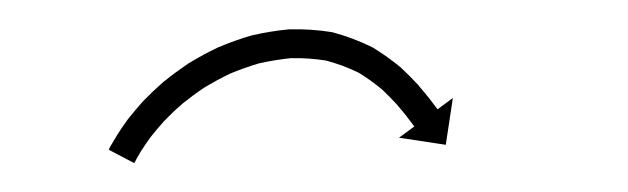

<svg xmlns="http://www.w3.org/2000/svg" viewBox="-20 -344 435 133"><path d="M56.6 -242.9C56.2 -242 55.7 -241.1 55.3 -240.3L73 -231C73.4 -231.8 73.8 -232.6 74.3 -233.4C74.3 -233.4 74.3 -233.4 74.2 -233.3C74.2 -233.3 74.2 -233.3 74.2 -233.3C75.4 -235.5 76.7 -237.7 78 -239.9C78 -239.9 78 -239.8 78 -239.8C77.9 -239.7 77.9 -239.6 77.9 -239.6C80 -242.9 82.2 -246.1 84.5 -249.3C84.5 -249.3 84.5 -249.2 84.4 -249.1C84.4 -249.1 84.3 -249 84.3 -249C87.4 -252.9 90.6 -256.7 93.9 -260.4C93.9 -260.4 93.8 -260.3 93.8 -260.3C93.7 -260.2 93.7 -260.1 93.7 -260.1C97.7 -264.3 101.9 -268.3 106.3 -272.1C106.3 -272.1 106.2 -272.1 106.1 -272C106 -271.9 106 -271.9 106 -271.9C111 -275.9 116.2 -279.8 121.6 -283.4C121.6 -283.4 121.5 -283.3 121.4 -283.2C121.3 -283.2 121.2 -283.1 121.2 -283.1C127.1 -286.7 133.3 -290.1 139.6 -293.1C139.6 -293.1 139.5 -293 139.3 -293C139.2 -292.9 139.1 -292.9 139.1 -292.9C145.9 -295.7 152.9 -298.2 160 -300.3C160 -300.3 159.8 -300.2 159.7 -300.2C159.5 -300.1 159.4 -300.1 159.4 -300.1C166.9 -301.8 174.6 -303 182.2 -303.8C182.2 -303.8 182.1 -303.8 181.9 -303.7C181.7 -303.7 181.5 -303.7 181.5 -303.7C189.8 -303.9 198.1 -303.3 206.3 -302C206.3 -302 206.1 -302.1 205.8 -302.1C205.6 -302.2 205.3 -302.2 205.3 -302.2C213.4 -300.1 221.3 -297.2 228.7 -293.5C228.7 -293.5 228.5 -293.6 228.3 -293.7C228.1 -293.8 227.9 -294 227.9 -294C233.9 -290.3 239.6 -286.3 244.9 -281.8C244.9 -281.8 244.8 -281.9 244.7 -282C244.6 -282.1 244.5 -282.2 244.5 -282.2C248.3 -278.6 251.9 -274.9 255.4 -271.1C255.4 -271.1 255.3 -271.1 255.3 -271.2C255.2 -271.3 255.2 -271.3 255.2 -271.3C257.5 -268.6 259.8 -265.8 262 -263.1C262 -263.1 261.9 -263.1 261.9 -263.1C261.9 -263.1 261.9 -263.1 261.9 -263.1C263.2 -261.5 264.4 -259.8 265.7 -258.1L265.7 -258.1L265.7 -258.1C266.1 -257.5 266.5 -257 267 -256.4L256.4 -248.6L288.8 -243.7L293.7 -276.1L283.1 -268.3C282.6 -268.9 282.2 -269.4 281.8 -270L281.8 -270L281.7 -270.1C280.4 -271.8 279.1 -273.6 277.8 -275.3C277.8 -275.3 277.7 -275.3 277.7 -275.4C277.7 -275.4 277.7 -275.4 277.7 -275.4C275.3 -278.4 272.9 -281.3 270.4 -284.2C270.4 -284.2 270.4 -284.3 270.3 -284.4C270.3 -284.4 270.3 -284.5 270.3 -284.5C266.4 -288.7 262.4 -292.8 258.2 -296.7C258.2 -296.7 258.1 -296.8 258 -296.9C257.9 -297 257.8 -297.1 257.8 -297.1C251.7 -302.2 245.2 -306.8 238.4 -311C238.4 -311 238.2 -311.1 238 -311.2C237.8 -311.3 237.6 -311.4 237.6 -311.4C228.9 -315.7 219.8 -319.1 210.5 -321.6C210.5 -321.6 210.2 -321.6 210 -321.7C209.7 -321.7 209.5 -321.8 209.5 -321.8C200.1 -323.3 190.6 -323.9 181.1 -323.7C181.1 -323.7 180.9 -323.7 180.7 -323.7C180.6 -323.7 180.4 -323.7 180.4 -323.7C171.8 -322.9 163.3 -321.5 155 -319.6C155 -319.6 154.8 -319.6 154.7 -319.5C154.5 -319.5 154.4 -319.5 154.4 -319.5C146.6 -317.2 138.9 -314.5 131.4 -311.3C131.4 -311.3 131.3 -311.3 131.1 -311.2C131 -311.2 130.9 -311.1 130.9 -311.1C124 -307.8 117.3 -304.2 110.8 -300.2C110.8 -300.2 110.7 -300.1 110.6 -300.1C110.5 -300 110.4 -300 110.4 -300C104.6 -296 98.9 -291.9 93.4 -287.4C93.4 -287.4 93.3 -287.4 93.2 -287.3C93.2 -287.2 93.1 -287.2 93.1 -287.2C88.3 -283 83.7 -278.6 79.3 -274.1C79.3 -274.1 79.2 -274 79.2 -273.9C79.1 -273.9 79 -273.8 79 -273.8C75.4 -269.7 71.9 -265.6 68.5 -261.3C68.5 -261.3 68.5 -261.2 68.4 -261.2C68.4 -261.1 68.3 -261 68.3 -261C65.8 -257.6 63.4 -254 61.1 -250.4C61.1 -250.4 61 -250.4 61 -250.3C61 -250.3 61 -250.2 61 -250.2C59.5 -247.8 58.1 -245.4 56.7 -243C56.7 -243 56.7 -242.9 56.7 -242.9C56.7 -242.9 56.6 -242.9 56.6 -242.9Z"/></svg>

Font: FRB American Cursive Just Arrows Ultra
Style: Bold Italic
Weight: 1000
Italic angle: -25°
Version: Version 2.0;Modular Font Editor K font №1